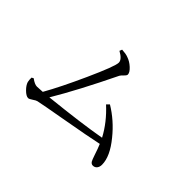

<svg xmlns="http://www.w3.org/2000/svg" viewBox="-114 -964 1228 1228"><g transform="rotate(45 500.0 -349.5)"><path d="M799.8 -20.5Q786.1 -20.5 777.3 -34.2Q771.5 -43.9 760.7 -76.2Q746.1 -121.1 733.4 -150.4Q654.3 -132.8 449.2 -96.7Q298.8 -70.3 258.8 -61.5Q249 -59.6 230 -46.4Q210.9 -33.2 202.1 -33.2Q183.6 -33.2 158.2 -58.6Q134.8 -82 127.9 -104.5Q124 -124 125 -141.6L137.7 -148.4Q168.9 -125 190.4 -125Q205.1 -125 240.2 -127.9Q297.9 -229.5 373 -395.5Q452.1 -570.3 452.1 -603.5Q452.1 -632.8 401.4 -660.2L408.2 -677.7Q444.3 -675.8 463.9 -668Q494.1 -658.2 520.5 -633.8Q546.9 -609.4 546.9 -590.8Q546.9 -582 532.2 -568.4Q518.6 -555.7 513.7 -546.9Q391.6 -294.9 294.9 -132.8Q563.5 -161.1 715.8 -188.5Q668 -279.3 583 -357.4L600.6 -375Q691.4 -320.3 760.7 -234.4Q837.9 -140.6 837.9 -66.4Q837.9 -45.9 827.6 -33.2Q817.4 -20.5 799.8 -20.5Z"/></g></svg>

Font: Bpmf Zihi Only R
Style: R
Weight: 400
Foundry: But Ko
Version: Version 1.320